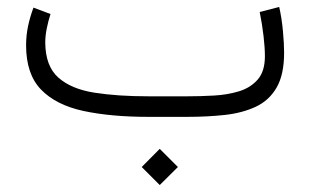

<svg xmlns="http://www.w3.org/2000/svg" viewBox="-20 -339 900 557"><path d="M443.4 92.8 496.1 145.5 443.4 197.8 391.1 145.5ZM523.9 0H410.2Q301.8 0 222.2 -17.1Q142.6 -34.2 99.1 -79.1Q55.7 -124 55.7 -207.5Q55.7 -236.3 61.5 -263.7Q67.4 -291 77.1 -316.9L126.5 -298.3Q120.1 -278.3 115.7 -256.8Q111.3 -235.4 111.3 -215.3Q111.8 -147 149.4 -113.8Q187 -80.6 254.2 -70.1Q321.3 -59.6 410.2 -59.6H524.4Q561.5 -59.6 600.8 -61.8Q640.1 -64 673.6 -74.2Q707 -84.5 727.8 -108.4Q748.5 -132.3 748.5 -175.8Q748.5 -200.2 744.6 -234.1Q740.7 -268.1 733.4 -304.2L790 -318.8Q797.4 -286.1 800.8 -249Q804.2 -211.9 804.2 -186Q804.2 -122.6 782.5 -85Q760.7 -47.4 721.9 -29.3Q683.1 -11.2 632.6 -5.6Q582 0 523.9 0Z"/></svg>

Font: Vazirmatn UI ExtraLight
Style: Regular
Weight: 200
Designer: Saber Rastikerdar
Foundry: Saber Rastikerdar
Version: Version 33.003